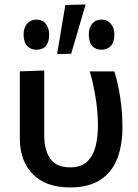

<svg xmlns="http://www.w3.org/2000/svg" viewBox="-20 -810 606 842"><path d="M287 12Q181 12 124 -46.2Q67 -104.5 67 -202V-497L174 -501V-217.5Q174 -151.5 200.5 -113.8Q227 -76 288 -76Q335.5 -76 362 -101Q388.5 -126 399 -167.5Q409.5 -209 409.5 -258.5Q409.5 -318 399.2 -382Q389 -446 373.5 -497H481.5Q498 -444.5 507.5 -380.5Q517 -316.5 517 -252.5Q517 -172 493.5 -112.8Q470 -53.5 419.2 -20.8Q368.5 12 287 12ZM230.5 -573Q239.5 -627 248.5 -680.8Q257.5 -734.5 266.5 -788L355.5 -790.5Q339.5 -735 323.5 -681.2Q307.5 -627.5 292 -574ZM139 -592Q115 -592 99.2 -608.5Q83.5 -625 83.5 -658Q83.5 -689 99.2 -706.5Q115 -724 140 -724Q166 -724 180.8 -705.8Q195.5 -687.5 195.5 -658Q195.5 -592 139 -592ZM425 -592Q399.5 -592 384.5 -608.5Q369.5 -625 369.5 -658Q369.5 -689 384.5 -706.5Q399.5 -724 426 -724Q450.5 -724 466 -705.8Q481.5 -687.5 481.5 -658Q481.5 -625 466 -608.5Q450.5 -592 425 -592Z"/></svg>

Font: Commissioner Medium
Style: Regular
Weight: 500
Designer: Kostas Bartsokas
Foundry: Kostas Bartsokas
Version: Version 1.000; ttfautohint (v1.8.3)